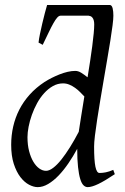

<svg xmlns="http://www.w3.org/2000/svg" viewBox="-20 -748 513 788"><path d="M303.2 -207Q307.6 -236.3 313.5 -273.4Q319.3 -310.5 326.2 -352.1Q317.9 -360.8 308.3 -370.4Q298.8 -379.9 287.8 -387.7Q276.9 -395.5 264.6 -400.6Q252.4 -405.8 238.8 -405.8Q216.8 -405.8 197.3 -394.8Q177.7 -383.8 161.4 -365.7Q145 -347.7 132.3 -324.5Q119.6 -301.3 110.8 -276.6Q102.1 -252 97.4 -228Q92.8 -204.1 92.8 -185.1Q92.8 -153.3 99.4 -127.9Q106 -102.5 116.7 -84.5Q127.4 -66.4 141.1 -56.6Q154.8 -46.9 168.9 -46.9Q182.1 -46.9 198.2 -59.1Q214.4 -71.3 231.7 -93Q249 -114.7 267.3 -144Q285.6 -173.3 303.2 -207ZM339.8 20Q330.6 20 322.8 12.5Q314.9 4.9 309.3 -13.4Q303.7 -31.7 300.3 -62Q296.9 -92.3 296.9 -137.2Q280.3 -106.4 261 -78.1Q241.7 -49.8 220.7 -27.8Q199.7 -5.9 177.7 7.1Q155.8 20 134.8 20Q118.2 20 99.1 10Q80.1 0 63.7 -21.2Q47.4 -42.5 36.6 -75.4Q25.9 -108.4 25.9 -153.8Q25.9 -192.4 34.2 -228.8Q42.5 -265.1 59.3 -298.1Q76.2 -331.1 101.8 -359.6Q127.4 -388.2 162.1 -411.1Q175.8 -419.9 191.7 -428Q207.5 -436 224.1 -442.6Q240.7 -449.2 257.3 -453.1Q273.9 -457 289.1 -457Q301.3 -457 314 -449Q326.7 -440.9 339.4 -430.7Q344.7 -464.8 349.9 -497.3Q355 -529.8 358.6 -558.3Q362.3 -586.9 364.5 -609.9Q366.7 -632.8 366.7 -647.5Q366.7 -657.7 364.7 -664.6Q362.8 -671.4 359.4 -675.5Q356 -679.7 352.1 -681.4Q348.1 -683.1 343.8 -683.6H228.5Q221.7 -683.6 214.6 -675.5Q207.5 -667.5 199 -652.3Q190.4 -637.2 179.7 -614.7Q168.9 -592.3 155.3 -564L138.2 -573.2Q139.6 -587.4 144 -608.6Q148.4 -629.9 153.6 -651.9Q158.7 -673.8 164.1 -694.3Q169.4 -714.8 173.3 -727.5H430.7Q435.1 -727.5 438 -723.6Q440.9 -719.7 442.4 -713.6Q443.8 -707.5 444.6 -699.5Q445.3 -691.4 445.3 -683.6Q445.3 -669.9 441.9 -643.3Q438.5 -616.7 432.9 -581.5Q427.2 -546.4 420.2 -505.1Q413.1 -463.9 405.8 -420.9Q398.4 -377.9 391.4 -335.7Q384.3 -293.5 378.7 -256.8Q373 -220.2 369.6 -191.4Q366.2 -162.6 366.2 -146Q366.2 -89.4 371.6 -63.7Q377 -38.1 388.2 -38.1Q400.9 -38.1 414.3 -40.8Q427.7 -43.5 444.8 -50.8L451.2 -33.2Q409.7 -5.4 383.1 7.3Q356.4 20 339.8 20Z"/></svg>

Font: Akkhara
Style: Italic
Weight: 400
Italic angle: -7°
Designer: J. Victor Gaultney
Version: Version 1.00 June 13, 2006, initial release